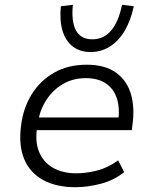

<svg xmlns="http://www.w3.org/2000/svg" viewBox="-20 -773 638 801"><path d="M295 8Q214 8 159 -22.5Q104 -53 80.5 -110.5Q57 -168 68 -250Q77 -323 112.5 -380Q148 -437 206 -470Q264 -503 342 -503Q418 -503 464 -470Q510 -437 526.5 -379.5Q543 -322 532 -248L530 -230H114L123 -283H497L472 -261Q481 -318 468.5 -359.5Q456 -401 423 -424Q390 -447 338 -447Q285 -447 243.5 -423Q202 -399 175 -358.5Q148 -318 139 -267L136 -249Q125 -186 142 -142Q159 -98 199.5 -74Q240 -50 298 -50Q340 -50 385 -61.5Q430 -73 473 -104L498 -55Q456 -21 401 -6.5Q346 8 295 8ZM358 -556Q313 -556 283 -579.5Q253 -603 240.5 -646Q228 -689 234 -747L284 -753Q277 -683 297 -646Q317 -609 365 -609Q413 -609 444 -646Q475 -683 489 -753L538 -747Q526 -689 501 -646Q476 -603 439.5 -579.5Q403 -556 358 -556Z"/></svg>

Font: Nunito Sans 7pt Light
Style: Italic
Weight: 300
Italic angle: -9°
Designer: Vernon Adams
Foundry: Vernon Adams
Version: Version 3.101;gftools[0.9.27]